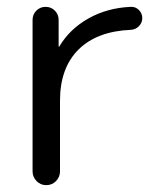

<svg xmlns="http://www.w3.org/2000/svg" viewBox="-20 -540 490 560"><path d="M75 -40V-482Q75 -498 86 -509Q97 -520 113 -520Q129 -520 140 -509Q151 -498 151 -482V-405Q151 -404 152 -404Q154 -404 154 -406Q184 -456 238.5 -486.5Q293 -517 361 -520Q375 -521 385 -511Q395 -501 395 -487Q395 -474 385.5 -464Q376 -454 362 -453Q263 -449 209 -395.5Q155 -342 155 -246V-40Q155 -24 143.5 -12Q132 0 115 0Q98 0 86.5 -12Q75 -24 75 -40Z"/></svg>

Font: Rounded Mplus 1c
Style: Regular
Weight: 400
Version: Version 1.059.20150529